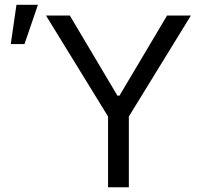

<svg xmlns="http://www.w3.org/2000/svg" viewBox="-20 -793 857 813"><path d="M275.6 -727.3 477.3 -387.8H485.8L687.5 -727.3H788.4L525.6 -299.7V0H437.5V-299.7L174.7 -727.3ZM49.7 -772.7H140.6L83.8 -606.5H25.6Z"/></svg>

Font: Fast_Sans-Dotted
Style: Regular
Weight: 400
Version: Version 3.018